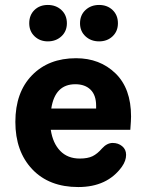

<svg xmlns="http://www.w3.org/2000/svg" viewBox="-20 -745 593 775"><path d="M173 -578Q141 -578 119.5 -598.5Q98 -619 98 -651Q98 -684 119 -704.5Q140 -725 173 -725Q206 -725 228 -704.5Q250 -684 250 -651Q250 -619 228 -598.5Q206 -578 173 -578ZM303 -651Q303 -684 325 -704.5Q347 -725 380 -725Q413 -725 434.5 -704.5Q456 -684 456 -651Q456 -619 434.5 -598.5Q413 -578 380 -578Q347 -578 325 -598.5Q303 -619 303 -651ZM509 -275Q509 -260 506 -221H185Q193 -167 223 -136Q253 -105 302 -105Q334 -105 353.5 -114.5Q373 -124 392 -146Q412 -168 435 -168Q457 -168 473 -155Q489 -142 489 -120Q489 -96 472 -72Q413 10 296 10Q178 10 110 -62Q42 -134 42 -253Q42 -372 109 -441Q176 -510 287 -510Q383 -510 446 -449Q509 -388 509 -275ZM284 -405Q202 -405 187 -307H368V-318Q368 -361 345.5 -383Q323 -405 284 -405Z"/></svg>

Font: Solway
Style: Bold
Weight: 700
Designer: Mariya V. Pigoulevskaya
Foundry: The Northern Block Ltd.
Version: Version 1.000;hotconv 1.0.109;makeotfexe 2.5.65596